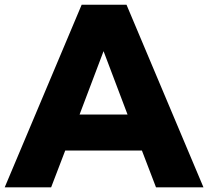

<svg xmlns="http://www.w3.org/2000/svg" viewBox="-49 -798 887 818"><path d="M228.9 -156.7 168.9 0H-28.9L298.9 -777.8H490L817.8 0H615.6L555.6 -156.7ZM392.2 -580 290 -310H494.4Z"/></svg>

Font: Paperlogy 9 Black
Style: Regular
Weight: 900
Designer: redesigned by Lee Juim, glyphs from Gmarket Sans & Montserrat
Foundry: PT&
Version: Version 1.001